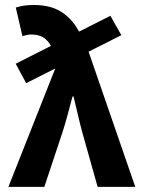

<svg xmlns="http://www.w3.org/2000/svg" viewBox="-20 -732 561 752"><path d="M82.5 -406.3 41.4 -482.3 412.4 -670.2 455.3 -594.2ZM12.9 0 204.2 -483.3 188 -531.9Q178.8 -561.1 158.4 -579Q138 -596.9 101.2 -596.9Q93.3 -596.9 84.1 -594.7Q74.9 -592.4 67.9 -590.4L41.8 -702.4Q57.5 -707.4 73.6 -709.9Q89.8 -712.4 112.6 -712.4Q171 -712.4 210.3 -691.2Q249.6 -670 277.6 -628.3Q305.6 -586.6 328.9 -523.9L509.8 0H362.4L302.3 -213.6Q292.8 -248.7 284.7 -283.9Q276.5 -319.1 268.1 -354.2H264.1Q254.2 -318.1 244.9 -282.7Q235.6 -247.2 224.6 -213.6L153.6 0Z"/></svg>

Font: Source Sans 3 Variable
Style: Regular
Weight: 200
Designer: Paul D. Hunt
Foundry: Adobe Systems Incorporated
Version: Version 3.026